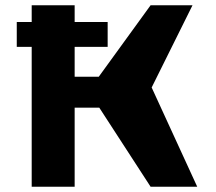

<svg xmlns="http://www.w3.org/2000/svg" viewBox="-20 -713 823 733"><path d="M44 -534V-629H101V-693H265V-629H391V-534H265V-420H357L555 -693H715L559 -379L733 0H555L359 -302H265V0H101V-534Z"/></svg>

Font: Fix15 Mono
Style: Bold
Weight: 700
Designer: Carrois Corporate & Edenspiekermann AG
Foundry: Carrois Corporate GbR & Edenspiekermann AG
Version: Version 3.206